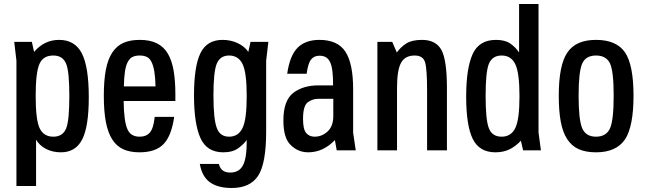

<svg xmlns="http://www.w3.org/2000/svg" viewBox="-20 -750 3221 958"><path d="M62 178V-447L51 -541H139L150 -491Q201 -551 275 -551Q354 -551 388.5 -483.5Q423 -416 423 -265Q423 -118 390 -54Q357 10 284 10Q242 10 209.5 -7Q177 -24 160 -53V178ZM158 -272Q158 -154 177 -112Q197 -68 246 -68Q293 -68 310 -109Q326 -148 326 -271Q326 -393 310 -432Q293 -473 246 -473Q195 -473 177 -431Q158 -389 158 -272Z M677 -68Q710 -68 728 -89Q746 -110 752 -167H849Q836 -73 796.5 -31.5Q757 10 676 10Q628 10 594.5 -5.5Q561 -21 539.5 -55Q518 -89 508 -142.5Q498 -196 498 -272Q498 -348 508 -401Q518 -454 540 -487.5Q562 -521 595.5 -536Q629 -551 677 -551Q729 -551 763.5 -533.5Q798 -516 818 -481.5Q838 -447 846.5 -396.5Q855 -346 855 -280V-246H597Q598 -145 616 -105Q632 -68 677 -68ZM677 -473Q656 -473 641.5 -466Q627 -459 617.5 -441Q608 -423 603.5 -393.5Q599 -364 598 -319H756Q755 -364 750 -393.5Q745 -423 736 -441Q727 -459 712.5 -466Q698 -473 677 -473Z M1136 188Q1067 188 1027.5 159.5Q988 131 977 68H1072Q1078 91 1092 101Q1106 111 1129 111Q1174 111 1193 73.5Q1212 36 1211 -52Q1198 -32 1169.5 -11Q1141 10 1094 10Q1012 10 980 -61.5Q948 -133 948 -274Q948 -420 980.5 -485.5Q1013 -551 1090 -551Q1132 -551 1166.5 -534.5Q1201 -518 1219 -491L1230 -541H1319L1308 -447V-94Q1308 66 1268 127Q1228 188 1136 188ZM1123 -473Q1078 -473 1061 -431Q1045 -390 1045 -274Q1045 -154 1062 -111Q1078 -68 1123 -68Q1169 -68 1190 -111Q1211 -153 1211 -271Q1211 -389 1190 -431Q1169 -473 1123 -473Z M1394 -149Q1394 -249 1444 -287Q1493 -324 1568 -324H1642Q1642 -367 1638.5 -395.5Q1635 -424 1626.5 -441Q1618 -458 1605 -465Q1592 -472 1574 -472Q1547 -472 1532 -453Q1517 -434 1510 -382H1413Q1426 -473 1465 -512Q1504 -551 1574 -551Q1665 -551 1703.5 -492Q1742 -433 1742 -305V-88L1755 0H1660L1651 -51Q1592 10 1518 10Q1467 10 1431 -26Q1394 -60 1394 -149ZM1569 -257Q1539 -257 1516 -240Q1492 -222 1492 -157Q1492 -105 1507.5 -86.5Q1523 -68 1550 -68Q1586 -68 1614.5 -94Q1643 -120 1643 -171V-257Z M1863 0V-541H1937L1960 -488Q1979 -515 2007 -533Q2035 -551 2086 -551Q2155 -551 2183 -500Q2210 -448 2210 -311V0H2111V-296Q2111 -406 2101 -439Q2091 -473 2049 -473Q2001 -473 1981 -436.5Q1961 -400 1961 -312V0Z M2570 -730H2667V-89L2679 0H2590L2579 -48Q2553 -20 2522.5 -5Q2492 10 2452 10Q2372 10 2339 -56.5Q2306 -123 2306 -268Q2306 -408 2338 -479.5Q2370 -551 2455 -551Q2500 -551 2526.5 -532.5Q2553 -514 2570 -488ZM2572 -270Q2572 -387 2551 -430Q2530 -473 2483 -473Q2436 -473 2419 -431Q2403 -390 2403 -272Q2403 -152 2419 -111Q2435 -68 2483 -68Q2530 -68 2551 -111Q2572 -153 2572 -270Z M2768 -272Q2768 -426 2811 -488Q2853 -551 2954 -551Q3056 -551 3099 -488Q3141 -425 3141 -272Q3141 -120 3099 -55Q3055 10 2954 10Q2903 10 2868 -5.5Q2833 -21 2810.5 -55Q2788 -89 2778 -142.5Q2768 -196 2768 -272ZM2867 -272Q2867 -152 2885 -110Q2903 -68 2954 -68Q3005 -68 3024 -110Q3042 -152 3042 -272Q3042 -393 3024 -433Q3005 -473 2954 -473Q2903 -473 2885 -433Q2867 -393 2867 -272Z"/></svg>

Font: Medium
Style: Regular
Weight: 500
Designer: Fernando Haro
Foundry: deFharo
Version: Version 1.787